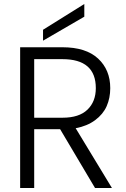

<svg xmlns="http://www.w3.org/2000/svg" viewBox="-20 -934 627 954"><path d="M456.1 -496.1Q456.1 -640.1 290 -640.1H149.9V-349.1H291Q373 -349.1 414.6 -389.2Q456.1 -429.2 456.1 -496.1ZM80.1 -699.2H290Q406.7 -699.2 467.3 -643.1Q527.8 -586.9 527.8 -496.1Q527.8 -446.8 510 -406.5Q492.2 -366.2 452.6 -336.9Q413.1 -307.6 356 -296.9L536.1 0H452.1L278.8 -292H149.9V0H80.1ZM193.8 -786.1 398.9 -914.1V-851.1L193.8 -731.9Z"/></svg>

Font: SVN-Poppins Light
Style: Regular
Weight: 300
Designer: Ninad Kale (Devanagari), Jonny Pinhorn (Latin)
Foundry: Indian Type Foundry
Version: Version 3.002 2017